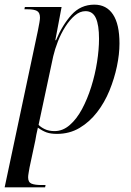

<svg xmlns="http://www.w3.org/2000/svg" viewBox="-36 -566 562 826"><path d="M127 -434Q131 -454 133.5 -468.5Q136 -483 136 -490Q136 -512 123 -519Q110 -526 83 -526H69L71 -536H229L202 -393H205Q232 -458 271.5 -502Q311 -546 370 -546Q422 -546 450 -504Q478 -462 478 -379Q478 -333 467 -280.5Q456 -228 435 -176.5Q414 -125 381.5 -83Q349 -41 306 -15.5Q263 10 209 10Q182 10 164 3.5Q146 -3 127 -17Q123 0 120.5 12.5Q118 25 116 38L91 155Q89 167 87 178.5Q85 190 85 197Q85 218 99.5 224Q114 230 142 230H160L158 240H-16ZM199 -2Q234 -2 264 -28Q294 -54 317 -97Q340 -140 356.5 -192.5Q373 -245 381.5 -299Q390 -353 390 -399Q390 -458 376.5 -488Q363 -518 332 -518Q308 -518 286 -499.5Q264 -481 245 -451Q226 -421 213 -387.5Q200 -354 193 -324L130 -29Q139 -19 156.5 -10.5Q174 -2 199 -2Z"/></svg>

Font: Noto Serif Display Condensed
Style: Italic
Weight: 400
Width: 3
Italic angle: -12°
Designer: Monotype Design Team
Foundry: Monotype Imaging Inc.
Version: Version 2.009